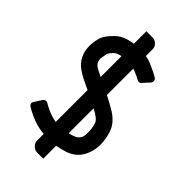

<svg xmlns="http://www.w3.org/2000/svg" viewBox="-225 -785 851 851"><g transform="rotate(45 200.0 -359.5)"><path d="M155.3 -683.6Q180.7 -683.6 231.4 -683.6Q231.4 -465.8 231.4 -31.2Q206.1 -31.2 155.3 -31.2Q155.3 -170.9 155.3 -451.2Q155.3 -528.3 155.3 -683.6ZM231.4 -683.6Q231.4 -668 219.7 -656.2Q209 -645.5 193.4 -645.5Q177.7 -645.5 167 -656.2Q155.3 -668 155.3 -683.6Q155.3 -691.4 155.3 -703.1Q155.3 -713.9 155.3 -720.7Q155.3 -720.7 170.9 -720.7Q186.5 -720.7 193.4 -720.7Q209 -720.7 219.7 -710Q231.4 -699.2 231.4 -683.6ZM231.4 -36.1Q231.4 -29.3 231.4 -13.7Q231.4 2 231.4 2Q223.6 2 212.9 2Q202.1 2 193.4 2Q177.7 2 167 -9.8Q155.3 -20.5 155.3 -36.1Q155.3 -51.8 167 -62.5Q177.7 -74.2 193.4 -74.2Q209 -74.2 219.7 -62.5Q231.4 -51.8 231.4 -36.1ZM184.6 -75.2Q145.5 -75.2 106.4 -85.9Q67.4 -97.7 28.3 -121.1Q22.5 -125 20.5 -131.8Q19.5 -133.8 19.5 -135.7Q19.5 -139.6 22.5 -143.6Q30.3 -156.2 45.9 -180.7Q49.8 -186.5 55.7 -187.5Q61.5 -189.5 67.4 -186.5Q130.9 -149.4 176.8 -151.4Q223.6 -152.3 256.8 -165Q290 -176.8 290 -211.9Q291 -247.1 282.2 -271.5Q276.4 -291 231.4 -313.5Q187.5 -336.9 154.3 -352.5Q130.9 -363.3 109.4 -374Q87.9 -384.8 73.2 -395.5Q48.8 -412.1 35.2 -438.5Q22.5 -464.8 22.5 -497.1Q22.5 -517.6 26.4 -533.2Q30.3 -547.9 31.2 -551.8Q39.1 -575.2 71.3 -606.4Q103.5 -638.7 168.9 -643.6Q181.6 -644.5 193.4 -644.5Q235.4 -644.5 267.6 -630.9Q308.6 -613.3 328.1 -600.6Q334 -596.7 335 -588.9Q335.9 -582 332 -576.2Q327.1 -571.3 318.4 -561.5Q312.5 -555.7 302.7 -543.9Q298.8 -539.1 293 -538.1Q287.1 -537.1 282.2 -540Q267.6 -548.8 240.2 -559.6Q212.9 -570.3 175.8 -567.4Q133.8 -564.5 119.1 -547.9Q104.5 -531.2 102.5 -526.4Q102.5 -526.4 102.5 -525.4Q102.5 -524.4 97.7 -497.1Q93.8 -470.7 115.2 -455.1Q127 -447.3 146.5 -438.5Q165 -428.7 186.5 -418.9Q241.2 -393.6 290 -365.2Q339.8 -335.9 354.5 -293.9Q367.2 -255.9 367.2 -221.7Q367.2 -193.4 358.4 -168Q338.9 -111.3 283.2 -91.8Q257.8 -84 233.4 -79.1Q209 -75.2 184.6 -75.2Z"/></g></svg>

Font: Citrica
Style: Regular
Weight: 400
Designer: Mario Otalvaro
Version: Version 1.0